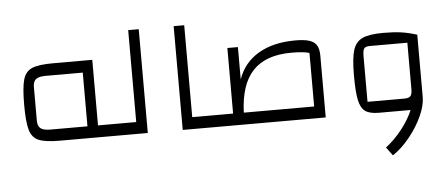

<svg xmlns="http://www.w3.org/2000/svg" viewBox="-56 -763 2712 1161"><g transform="rotate(-5 1300.5 -183.0)"><path d="M634 -72V0H285Q198 0 158 -17Q118 -34 104 -82Q90 -130 90 -235Q90 -340 104 -388Q118 -436 158 -453Q198 -470 285 -470H524V-72ZM460 -398H234Q193 -398 175.5 -384Q158 -370 158 -337V-133Q158 -100 175.5 -86Q193 -72 234 -72H460Z M594 0V-72H756V-630H820V0Z M1032 -630H1096V-72H1222V0H1032Z M1900 -374V0H1182V-72H1344V-470H1408V-274Q1443 -374 1533 -427Q1623 -480 1758 -480Q1812 -480 1842.5 -470Q1873 -460 1886.5 -437.5Q1900 -415 1900 -374ZM1836 -72V-397Q1801 -408 1727 -408Q1571 -408 1493 -325.5Q1415 -243 1409 -72Z M2495 -450V-72Q2495 -21 2466 43Q2437 107 2388.5 167Q2340 227 2285 264L2247 213Q2301 172 2346.5 114Q2392 56 2415 0H2222Q2167 0 2140 -19.5Q2113 -39 2102.5 -88.5Q2092 -138 2092 -238Q2092 -342 2107.5 -391.5Q2123 -441 2164.5 -460Q2206 -479 2292 -479Q2354 -479 2399.5 -472.5Q2445 -466 2495 -450ZM2383 -72Q2411 -72 2421 -83.5Q2431 -95 2431 -124V-407H2203Q2177 -407 2168.5 -395.5Q2160 -384 2160 -349V-72Z"/></g></svg>

Font: Changa Light
Style: Regular
Weight: 300
Designer: Eduardo Rodriguez Tunni
Foundry: Eduardo Rodriguez Tunni
Version: Version 2.002; ttfautohint (v1.5) -l 8 -r 50 -G 110 -x 14 -H